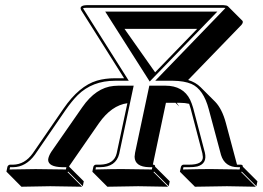

<svg xmlns="http://www.w3.org/2000/svg" viewBox="-20 -665 1018 744"><path d="M572.3 -26.9H574.7Q577.6 -26.4 579.6 -24.9Q581.5 -22 581.1 -19L637.7 37.6L633.8 56.6L577.1 0L574.7 2L631.3 58.6Q630.4 58.6 515.6 56.6Q515.6 56.6 396 58.6L339.4 2L337.9 0L341.8 -19Q344.7 -26.4 351.6 -26.9H367.7Q422.4 -28.3 432.1 -70.8L473.6 -265.1Q412.1 -256.8 363.3 -187.5L248 -21Q248 -19.5 248 -19L304.7 37.6L300.8 56.6L244.1 0L241.7 2L298.3 58.6Q297.4 58.6 174.8 56.6Q174.8 56.6 63 58.6L6.8 2L4.9 0L8.8 -19Q11.7 -25.9 18.6 -26.9H30.8Q76.2 -27.8 106.9 -70.8L226.1 -244.1Q286.6 -332 355.5 -352.5Q387.2 -361.8 425.8 -361.8H460.9L294.9 -625Q284.7 -644 315.9 -645H846.2Q858.9 -644.5 863.3 -640.6L919.9 -584Q923.3 -577.6 915.5 -568.4L709 -355Q738.3 -346.2 757.3 -327.1L814 -270.5Q840.8 -242.7 855.5 -187.5L898.4 -26.9Q900.9 -26.9 901.9 -26.9H913.6Q917.5 -26.4 919.4 -24.9Q920.9 -22 920.9 -19L977.5 37.6L973.6 56.6L917 0L914.6 2L971.2 58.6Q970.2 58.6 859.4 56.6L735.4 58.6L678.7 2L677.2 0L681.2 -19Q684.1 -26.4 690.9 -26.9H712.9Q766.6 -26.9 766.1 -56.6Q765.6 -63.5 764.2 -70.8L718.8 -244.1Q715.8 -254.4 712.9 -262.7Q697.3 -266.6 677.2 -266.6H664.6L674.8 -252L660.2 -266.6H623ZM744.1 -553.2H462.4L581.1 -384.8ZM560.1 -349.1 387.7 -620.1H822.3ZM438.5 -333H498L441.9 -68.8Q429.2 -17.6 367.7 -17.1Q365.2 -17.1 359.9 -17.1Q354 -17.1 351.6 -17.1L350.1 -8.3Q430.2 -10.3 459 -9.8Q495.1 -9.8 568.4 -8.3L570.3 -17.1H557.6Q502.4 -18.6 501.5 -57.6Q502 -65.4 503.4 -73.2L558.6 -333H620.6Q689.9 -333 716.8 -278.3Q723.6 -263.7 728.5 -246.6L773.9 -73.7Q783.7 -30.8 744.6 -20Q731.4 -17.1 712.9 -17.1Q709.5 -17.1 701.7 -17.1Q693.8 -17.1 690.9 -17.1L689 -8.3Q772.5 -10.3 803.2 -9.8Q837.9 -9.8 908.7 -8.3L910.2 -17.1H901.9Q851.1 -17.1 836.4 -64.5Q835.4 -66.9 835.4 -68.4L789.1 -241.2Q768.6 -319.3 721.7 -339.8Q693.8 -351.6 649.9 -352.1H581.5L851.6 -631.8Q853.5 -633.8 853.5 -634.3Q849.6 -634.8 846.2 -634.8H315.9Q306.2 -634.8 301.8 -633.3Q303.2 -630.9 303.2 -630.4L479 -352.1H425.8Q337.9 -352.1 281.2 -296.4Q258.3 -273.4 233.9 -238.3L115.2 -65.4Q80.1 -17.6 30.8 -17.1H19L17.1 -8.3Q84.5 -9.8 118.2 -9.8Q150.4 -9.8 235.4 -8.3L237.3 -17.1H220.7Q167 -18.6 166.5 -45.9Q167.5 -59.1 178.7 -76.7L298.8 -249.5Q351.6 -325.7 420.4 -332Q429.7 -333 438.5 -333Z"/></svg>

Font: Linux Biolinum Shadow O
Style: Italic
Weight: 400
Italic angle: -12°
Designer: Philipp H. Poll
Foundry: Philipp H. Poll
Version: Version 0.6.2